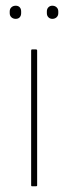

<svg xmlns="http://www.w3.org/2000/svg" viewBox="-20 -652 237 672"><path d="M92 0Q89 0 89 -3V-475Q89 -479 92 -479H106Q110 -479 110 -475V-3Q110 0 106 0ZM35 -586Q26 -586 20 -591.5Q14 -597 14 -606V-612Q14 -621 20 -626.5Q26 -632 35 -632Q44 -632 49 -626.5Q54 -621 54 -612V-606Q54 -597 49 -591.5Q44 -586 35 -586ZM163 -586Q155 -586 149.5 -591.5Q144 -597 144 -606V-612Q144 -621 149.5 -626.5Q155 -632 163 -632Q172 -632 178 -626.5Q184 -621 184 -612V-606Q184 -597 178 -591.5Q172 -586 163 -586Z"/></svg>

Font: Sofia Sans Semi Condensed Thin
Style: Regular
Weight: 250
Version: Version 4.100